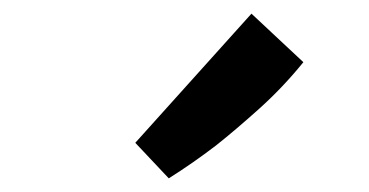

<svg xmlns="http://www.w3.org/2000/svg" viewBox="-20 -799 540 281"><path d="M178 -590 348 -779 424 -708Q394 -671 359.5 -640Q325 -609 296 -586Q262 -560 227 -538Z"/></svg>

Font: Amaranth
Style: Regular
Weight: 400
Designer: Gesine Todt
Foundry: Gesine Todt
Version: Version 1.001